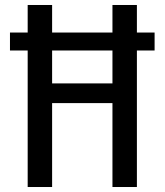

<svg xmlns="http://www.w3.org/2000/svg" viewBox="-20 -750 660 770"><path d="M91 0H189V-336.5H431V0H529V-547.5H600V-619.5H529V-730H431V-619.5H189V-730H91V-619.5H20V-547.5H91ZM189 -415.5V-547.5H431V-415.5Z"/></svg>

Font: FontWithASyntaxHighlighterNightOwl
Style: Regular
Weight: 400
Designer: Riley Cran & the Lettermatic Team
Foundry: Lettermatic
Version: Version 1.000 (FontWithASyntaxHighlighterNightOwl)